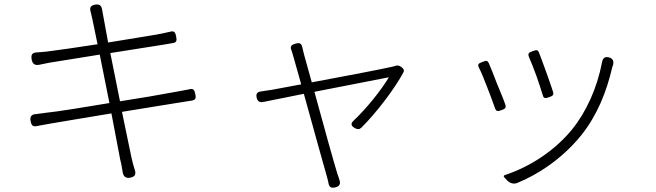

<svg xmlns="http://www.w3.org/2000/svg" viewBox="-20 -784 2980 872"><path d="M663 -297 793 -318C816 -322 835 -325 850 -327C869 -330 871 -338 867 -357C863 -377 857 -384 838 -378C824 -375 807 -372 784 -368L655 -345L525 -324L481 -543L728 -582C740 -584 752 -586 762 -588C782 -590 784 -599 780 -619C776 -638 771 -645 753 -640C743 -638 732 -635 717 -632C672 -623 573 -608 471 -591L450 -706C448 -716 446 -728 444 -739C441 -759 432 -766 412 -763C391 -759 386 -749 392 -729C395 -718 397 -707 400 -695L423 -583C326 -568 235 -555 194 -550C176 -548 161 -547 147 -546C125 -545 120 -534 124 -513C128 -493 139 -486 159 -490C174 -493 187 -496 203 -499L433 -536L477 -316C358 -296 241 -277 190 -272C177 -270 161 -268 145 -266C123 -265 115 -255 119 -234C123 -213 130 -207 150 -212C165 -215 183 -218 205 -222C255 -230 368 -250 486 -269L526 -59C531 -41 534 -22 537 -3C540 17 551 27 571 23C593 19 599 8 592 -13C586 -31 581 -51 577 -69L534 -276Z M1256 -337 1360 -358C1400 -214 1451 -28 1463 12C1466 23 1469 33 1471 43C1474 65 1482 72 1503 67C1523 62 1528 51 1521 31C1518 21 1514 10 1511 1C1499 -37 1447 -223 1408 -367L1577 -400L1746 -433C1713 -377 1648 -295 1587 -237C1571 -223 1574 -212 1592 -202C1604 -196 1611 -195 1621 -204C1685 -267 1772 -379 1813 -457C1816 -463 1814 -471 1806 -477L1799 -482C1792 -487 1783 -488 1776 -485C1770 -483 1763 -481 1757 -480C1728 -473 1543 -437 1396 -410L1361 -536C1358 -549 1355 -559 1353 -569C1349 -587 1341 -591 1323 -586C1301 -580 1296 -572 1305 -552C1307 -544 1310 -535 1313 -525L1348 -401L1214 -376C1197 -374 1182 -371 1167 -369C1148 -367 1141 -358 1146 -339C1150 -323 1160 -318 1176 -321Z M2461 -456C2448 -490 2437 -523 2428 -545C2422 -560 2415 -557 2400 -552C2383 -546 2376 -542 2382 -526C2392 -504 2404 -472 2416 -440C2427 -408 2438 -375 2445 -352C2449 -335 2459 -337 2475 -343C2489 -348 2496 -352 2492 -366C2485 -389 2473 -422 2461 -456ZM2468 -29C2522 -67 2575 -114 2620 -170C2692 -260 2735 -367 2761 -480C2762 -482 2763 -485 2764 -488C2769 -505 2764 -518 2747 -523C2728 -529 2717 -520 2714 -500C2692 -385 2643 -276 2578 -196C2499 -99 2386 -26 2273 11C2267 13 2266 17 2271 22L2283 35L2285 37C2297 49 2315 53 2329 47C2375 28 2422 3 2468 -29ZM2191 -392C2205 -356 2219 -320 2228 -293C2234 -276 2242 -278 2258 -284C2273 -289 2280 -294 2275 -309C2266 -336 2250 -372 2236 -407C2223 -442 2209 -476 2200 -497C2193 -511 2187 -509 2172 -503C2155 -496 2147 -494 2155 -477C2165 -458 2178 -426 2191 -392Z"/></svg>

Font: GenSenRounded2 TW L
Style: Regular
Weight: 300
Version: Version 2.100;PS 2.1;hotconv 16.6.51;makeotf.lib2.5.65220 DE